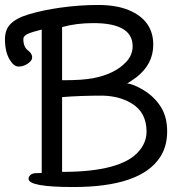

<svg xmlns="http://www.w3.org/2000/svg" viewBox="-38 -737 735 773"><path d="M257 16Q77 16 77 -17Q77 -26 85 -33Q93 -40 110 -40Q127 -40 130 -41V-618Q89 -608 72.5 -600Q56 -592 56 -580Q56 -547 76 -533Q91 -521 91.5 -507Q92 -493 74 -481Q56 -469 38 -469H37Q17 -469 0 -498.5Q-17 -528 -18 -572V-579Q-18 -617 3 -639Q26 -664 80 -680Q134 -696 204 -706Q282 -717 356 -717Q431 -717 481 -696Q579 -655 579 -557Q579 -478 510 -425Q480 -404 474 -401Q499 -399 541 -373.5Q583 -348 609 -307.5Q635 -267 635 -208Q635 -148 607 -105Q529 16 257 16ZM212 -45Q449 -45 520 -127Q552 -163 552 -207Q552 -284 493 -320Q445 -350 376 -352Q283 -352 212 -346ZM219 -414Q293 -414 336 -422Q379 -430 414 -447Q449 -464 472.5 -490.5Q496 -517 496 -551Q496 -644 338 -644Q269 -644 212 -628V-414Z"/></svg>

Font: LXGW WenKai Lite
Style: Bold
Weight: 700
Designer: LXGW / Fontworks Inc.
Foundry: LXGW / Fontworks Inc.
Version: Version 1.330;April 28, 2024